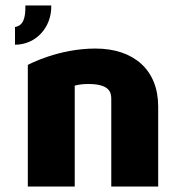

<svg xmlns="http://www.w3.org/2000/svg" viewBox="-20 -684 687 704"><path d="M330 -506C194 -506 86 -448 82 -446V0H254V-370C269 -374 284 -376 304 -376C383 -376 388 -344 388 -321V0H560V-294C560 -427 471 -506 330 -506ZM73 -664C74 -617 65 -590 35 -585V-520C112 -520 170 -584 168 -664Z"/></svg>

Font: Maven Pro
Style: Black
Weight: 900
Designer: Joe Prince
Foundry: Joe Prince
Version: Version 1.003